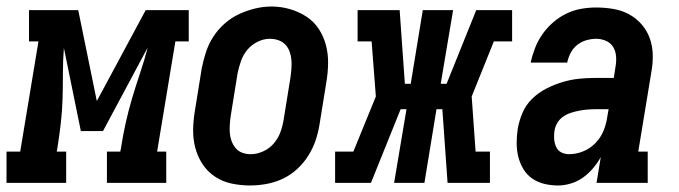

<svg xmlns="http://www.w3.org/2000/svg" viewBox="-62 -561 2082 589"><path d="M-42 0V-96H0L56 -434H27V-530H178L235 -251L385 -530H517V-434H476L420 -96H448V0H266V-96H307L309 -106Q315 -145 323.5 -183.5Q332 -222 343.5 -260.5Q355 -299 368 -337.5Q381 -376 391 -415L254 -159H186L134 -414Q131 -376 131 -337.5Q131 -299 130 -260.5Q129 -222 124.5 -183Q120 -144 114 -106L112 -96H141V0Z M705 8Q676 8 648 2Q620 -4 597 -19.5Q574 -35 559 -58Q544 -81 537 -108Q530 -135 530.5 -164Q531 -193 536 -222L557 -352Q562 -377 570 -401.5Q578 -426 592.5 -448.5Q607 -471 627.5 -489Q648 -507 672 -518Q696 -529 721 -535Q746 -541 771 -541Q800 -541 827.5 -533Q855 -525 878 -510Q901 -495 916 -472Q931 -449 938 -422Q945 -395 944.5 -366Q944 -337 939 -308L918 -178Q914 -153 905.5 -128.5Q897 -104 882.5 -81.5Q868 -59 848 -41Q828 -23 804 -12Q780 -1 754.5 3.5Q729 8 705 8ZM707 -88Q726 -88 745 -96.5Q764 -105 777.5 -120.5Q791 -136 798 -155Q805 -174 808 -193L829 -323Q831 -337 832 -350.5Q833 -364 832 -377Q831 -390 826.5 -402.5Q822 -415 813.5 -424Q805 -433 792.5 -437.5Q780 -442 766 -442Q747 -442 728.5 -433Q710 -424 697 -408.5Q684 -393 677.5 -374.5Q671 -356 667 -337L646 -207Q644 -193 643 -179.5Q642 -166 643 -153Q644 -140 648.5 -128Q653 -116 661 -106.5Q669 -97 681 -92.5Q693 -88 707 -88Z M966 0V-96H1022L1091 -265L1078 -434H1035V-530H1164L1180 -304H1198L1235 -530H1328L1290 -304H1308L1399 -530H1509V-434H1453L1385 -265L1397 -96H1441V0H1311L1295 -226H1277L1240 0H1147L1185 -226H1167L1076 0Z M1650 8Q1628 8 1607.5 3Q1587 -2 1570.5 -13.5Q1554 -25 1543.5 -42.5Q1533 -60 1528 -80Q1523 -100 1523 -121.5Q1523 -143 1526 -164Q1530 -189 1540.5 -214Q1551 -239 1570.5 -258Q1590 -277 1614.5 -289.5Q1639 -302 1664.5 -309.5Q1690 -317 1715 -319.5Q1740 -322 1766 -322H1821L1826 -355Q1829 -371 1828 -387Q1827 -403 1819.5 -416Q1812 -429 1797.5 -435.5Q1783 -442 1767 -442Q1752 -442 1736.5 -437.5Q1721 -433 1708.5 -423Q1696 -413 1688.5 -398.5Q1681 -384 1678 -369H1566Q1571 -392 1579.5 -414Q1588 -436 1602 -456Q1616 -476 1635 -492.5Q1654 -509 1676 -519.5Q1698 -530 1721 -534Q1744 -538 1767 -538Q1794 -538 1820 -533.5Q1846 -529 1868 -517Q1890 -505 1906.5 -486Q1923 -467 1931.5 -443Q1940 -419 1940.5 -392.5Q1941 -366 1936 -339L1896 -96H1925V0H1768L1781 -79Q1771 -61 1757 -44.5Q1743 -28 1726 -16Q1709 -4 1689 2Q1669 8 1650 8ZM1684 -88Q1705 -88 1726.5 -96.5Q1748 -105 1764.5 -122Q1781 -139 1789.5 -160Q1798 -181 1801 -203L1805 -226H1766Q1753 -226 1740.5 -225Q1728 -224 1715 -221.5Q1702 -219 1689.5 -215Q1677 -211 1666 -203.5Q1655 -196 1648 -184.5Q1641 -173 1639 -160Q1637 -147 1638 -134.5Q1639 -122 1644 -110.5Q1649 -99 1660 -93.5Q1671 -88 1684 -88Z"/></svg>

Font: Iosevka Curly Slab Oblique
Style: Bold
Weight: 700
Italic angle: -9°
Monospace: yes
Designer: Belleve Invis
Foundry: Belleve Invis
Version: Version 11.1.0; ttfautohint (v1.8.3)